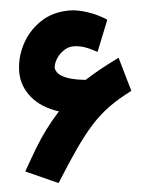

<svg xmlns="http://www.w3.org/2000/svg" viewBox="-51 -701 594 772"><g transform="rotate(-5 246.5 -315.0)"><path d="M478 -315.4Q425.3 -289.1 385.7 -260.5Q346.2 -231.9 311.8 -194.1Q277.3 -156.2 240 -102.5Q202.6 -48.8 154.3 28.3L24.9 -29.8Q55.2 -83.5 77.6 -120.6Q100.1 -157.7 123.8 -189.7Q147.5 -221.7 180.7 -258.8Q111.8 -280.3 73.7 -326.4Q35.6 -372.6 35.6 -429.2Q35.6 -485.8 62.5 -538.6Q89.4 -591.3 139.2 -625.2Q189 -659.2 257.8 -659.2Q289.6 -659.2 330.3 -645.8Q371.1 -632.3 406.7 -608.9L356.4 -483.4Q344.7 -489.3 333.3 -495.1Q321.8 -501 309.6 -505.4Q298.8 -509.3 286.9 -511.7Q274.9 -514.2 261.2 -514.2Q240.2 -514.2 221.4 -501.2Q202.6 -488.3 190.9 -469.2Q179.2 -450.2 179.2 -432.6Q179.2 -427.2 186.5 -415.8Q193.8 -404.3 218.5 -393.1Q243.2 -381.8 293.9 -376Q294.9 -376 296.4 -375.7Q297.9 -375.5 298.8 -375.5Q335 -398.4 366.5 -415.5Q397.9 -432.6 438.5 -452.6Z"/></g></svg>

Font: Vazir Black FD-WOL
Style: Black-FD-WOL
Weight: 900
Designer: Saber Rastikerdar
Foundry: Saber Rastikerdar
Version: Version 30.0.0